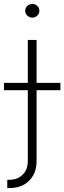

<svg xmlns="http://www.w3.org/2000/svg" viewBox="-49 -748 326 972"><path d="M91.8 -545.9H136.2V65.9Q136.7 108.9 119.1 139.9Q101.6 170.9 70.8 187.5Q40 204.1 -0.5 204.1H-12.2V162.1H-1Q39.1 162.1 65.4 136.7Q91.8 111.3 91.8 65.9ZM-28.8 -291.5V-328.6H256.8V-291.5ZM114.7 -658.7Q100.1 -658.7 89.4 -668.9Q78.6 -679.2 78.6 -693.4Q78.6 -708 89.4 -718Q100.1 -728 114.7 -728Q129.4 -728 139.9 -718Q150.4 -708 150.4 -693.4Q150.4 -679.2 139.9 -668.9Q129.4 -658.7 114.7 -658.7Z"/></svg>

Font: Inter ExtraLight
Style: Regular
Weight: 250
Designer: Rasmus Andersson
Foundry: rsms
Version: Version 4.001;git-66647c0bb